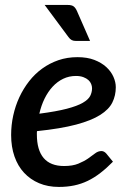

<svg xmlns="http://www.w3.org/2000/svg" viewBox="-20 -748 523 776"><path d="M287 -441Q259 -441 235.2 -429.5Q211.5 -418 192.8 -397.8Q174 -377.5 160.2 -349.5Q146.5 -321.5 139 -288.5Q208 -297.5 250 -308.5Q292 -319.5 314.5 -332.5Q337 -345.5 344.5 -360.2Q352 -375 352 -391.5Q352 -399.5 348.5 -408.5Q345 -417.5 337.2 -424.5Q329.5 -431.5 317 -436.2Q304.5 -441 287 -441ZM436.5 -94.5Q410.5 -68 385.5 -48.8Q360.5 -29.5 334.5 -17Q308.5 -4.5 280 1.5Q251.5 7.5 218 7.5Q173.5 7.5 138 -7.5Q102.5 -22.5 77.2 -49.8Q52 -77 38.5 -115.8Q25 -154.5 25 -202.5Q25 -242.5 33.5 -281.2Q42 -320 58.2 -355Q74.5 -390 97.8 -419.8Q121 -449.5 150.8 -471Q180.5 -492.5 216.2 -504.8Q252 -517 293 -517Q332.5 -517 361.5 -505.8Q390.5 -494.5 409.8 -476.8Q429 -459 438.5 -437.5Q448 -416 448 -395.5Q448 -362 434.2 -334Q420.5 -306 385 -283.5Q349.5 -261 287.8 -244.5Q226 -228 129.5 -218Q129 -215 129 -211.8Q129 -208.5 129 -205Q129 -141.5 156.5 -109.2Q184 -77 239 -77Q273.5 -77 296.5 -86.5Q319.5 -96 335.8 -107.2Q352 -118.5 364.2 -128Q376.5 -137.5 390 -137.5Q400.5 -137.5 409.5 -127.5ZM253.5 -728Q270 -728 277.8 -722Q285.5 -716 291 -703.5L344 -582.5H287.5Q276.5 -582.5 269.8 -586Q263 -589.5 256.5 -598.5L160.5 -728Z"/></svg>

Font: Lato SemiBold
Style: Italic
Weight: 600
Italic angle: -7°
Designer: Lukasz Dziedzic with Adam Twardoch and Botio Nikoltchev
Foundry: tyPoland Lukasz Dziedzic
Version: Version 2.015; 2015-08-06; http://www.latofonts.com/